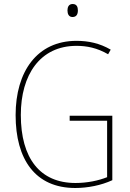

<svg xmlns="http://www.w3.org/2000/svg" viewBox="-20 -929 648 959"><path d="M343 -909C323 -909 317 -893 317 -877C317 -859 324 -844 342 -844C362 -844 369 -858 369 -877C369 -893 364 -909 343 -909ZM328 -351V-326H515V-44C472 -27 416 -15 357 -15C180 -15 84 -138 84 -355C84 -555 180 -700 362 -700C413 -700 465 -690 520 -658L533 -681C478 -713 422 -725 362 -725C165 -725 58 -571 58 -354C58 -133 156 10 356 10C417 10 485 -3 541 -29V-351Z"/></svg>

Font: Noto Sans Oriya Cond Thin
Style: Regular
Weight: 100
Width: 3
Designer: Amélie Bonet and Sol Matas
Foundry: Google LLC
Version: Version 2.006